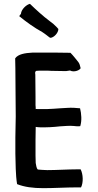

<svg xmlns="http://www.w3.org/2000/svg" viewBox="-20 -982 508 1000"><path d="M59 -678C59 -661 60 -645 60 -628C60 -545 62 -459 62 -376C62 -340 60 -302 60 -266V-182C60 -160 62 -124 62 -102C63 -73 65 -47 69 -23C107 -8 151 -2 206 -2C261 -2 324 -6 378 -6H402C415 -31 413 -75 400 -100H381C333 -100 276 -96 226 -96C210 -96 191 -98 177 -99C169 -107 169 -120 166 -133C166 -140 165 -163 165 -172V-253C165 -275 166 -299 166 -321L174 -320L186 -319C223 -318 258 -320 293 -324C311 -325 343 -328 362 -326C374 -325 386 -323 398 -325C407 -354 404 -390 397 -418C375 -420 355 -422 328 -420C280 -418 236 -412 187 -414H175C172 -415 169 -414 166 -414C166 -420 166 -427 165 -434V-477C165 -505 164 -561 164 -588C164 -592 164 -597 163 -601C163 -607 164 -610 169 -613L185 -614H213C225 -614 237 -614 247 -613C268 -613 286 -612 306 -612C319 -611 333 -612 346 -615V-614C368 -604 396 -617 400 -627C397 -640 394 -652 387 -660C374 -676 361 -693 347 -707C303 -708 259 -708 213 -708H149C110 -706 74 -700 59 -678ZM80 -898C115 -869 158 -838 200 -815C207 -810 214 -806 220 -801L238 -787L243 -785C260 -786 284 -810 284 -831L276 -840C265 -852 253 -862 239 -872C204 -898 167 -932 136 -962C118 -958 91 -934 89 -910Z"/></svg>

Font: Hussar Pisanka
Style: Regular
Weight: 400
Designer: Robert Jablonski
Foundry: Cannot Into Space Fonts
Version: Version 1.070